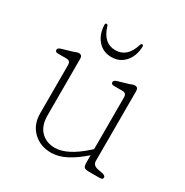

<svg xmlns="http://www.w3.org/2000/svg" viewBox="-154 -773 875 909"><g transform="rotate(30 283.0 -318.0)"><path d="M110 -124V-387Q110 -411 89 -411H42Q26 -411 26 -423Q26 -433 42 -438L97 -454Q104.5 -456.5 113 -459.8Q121.5 -463 126 -463Q145 -463 145 -443V-134Q145 -77 174.5 -47Q204 -17 251 -17Q317.5 -17 405 -95L416 -105V-387Q416 -411 395 -411H348Q332 -411 332 -423Q332 -433 348 -438L403 -454Q410.5 -456.5 419 -459.8Q427.5 -463 432 -463Q451 -463 451 -443V-61Q451 -36.5 480 -31L505 -26Q524 -22 524 -12Q524 0 507 0H448Q428.5 0 422.2 -6.2Q416 -12.5 416 -35V-71.5Q372 -32.5 329.5 -10.2Q287 12 247 12Q188 12 149 -25.2Q110 -62.5 110 -124ZM268 -560.5Q333 -560.5 357 -640.5Q359.5 -648.5 365 -648.5Q372 -648.5 372 -639.5Q370.5 -588 342 -555.5Q313.5 -523 268 -523Q222.5 -523 194 -555.5Q165.5 -588 164 -639.5Q164 -648.5 171 -648.5Q176.5 -648.5 179 -640.5Q203 -560.5 268 -560.5Z"/></g></svg>

Font: Fraunces 9pt SuperSoft Thin
Style: Regular
Weight: 100
Version: Version 1.000;[b76b70a41]